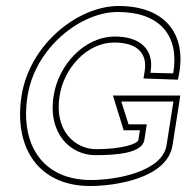

<svg xmlns="http://www.w3.org/2000/svg" viewBox="-20 -610 623 641"><path d="M52 -290C25 -118 108 11 281 11C361 11 538 -13 556 -125L582 -291H357L393 -175H447L442 -143C440 -129 384 -112 301 -112C232 -112 160 -172 179 -290C194 -385 272 -468 361 -468C435 -468 473 -435 463 -372L459 -348L574 -344L579 -370C600 -501 527 -590 376 -590C241 -590 79 -463 52 -290ZM72 -290C98 -452 250 -570 373 -570C515 -570 578 -490 559 -370L558 -365L482 -367L483 -372C495 -448 444 -488 364 -488C261 -488 175 -393 159 -290C139 -162 217 -92 298 -92C372 -92 455 -99 462 -143L470 -195H409L385 -271H559L536 -125C522 -37 369 -9 284 -9C123 -9 46 -126 72 -290Z"/></svg>

Font: Charger Pro
Style: OlObl
Weight: 900
Designer: Jasper
Foundry: Cannot Into Space Fonts
Version: Version 1.09